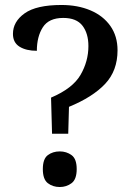

<svg xmlns="http://www.w3.org/2000/svg" viewBox="-20 -744 530 771"><path d="M189 -207 185 -352Q272 -389 303.5 -443.5Q335 -498 335 -559Q335 -610 311 -641Q287 -672 234 -672Q176 -672 152 -634.5Q128 -597 128 -540Q85 -540 58.5 -556.5Q32 -573 32 -608Q32 -657 79 -690.5Q126 -724 227 -724Q292 -724 343 -702.5Q394 -681 423 -640Q452 -599 452 -542Q452 -460 402 -407Q352 -354 257 -315L254 -207ZM220 7Q192 7 172 -8.5Q152 -24 152 -65Q152 -106 172 -121Q192 -136 220 -136Q247 -136 267.5 -121Q288 -106 288 -65Q288 -24 267.5 -8.5Q247 7 220 7Z"/></svg>

Font: Noto Serif Bengali Medium
Style: Regular
Weight: 500
Designer: Juan Bruce, Universal Thirst, Indian Type Foundry and the Monotype Design Team.
Foundry: Monotype Imaging Inc.
Version: Version 2.003; ttfautohint (v1.8.4.7-5d5b)